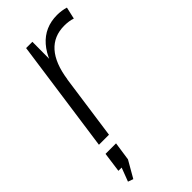

<svg xmlns="http://www.w3.org/2000/svg" viewBox="-244 -597 865 865"><g transform="rotate(-45 189.0 -164.0)"><path d="M119 -540H159L158 -362L107 0H43ZM130 -326Q145 -434 194.5 -490.5Q244 -547 323 -547Q337 -547 351 -545Q365 -543 378 -539L365 -482Q342 -490 312 -490Q245 -490 204.5 -444.5Q164 -399 151 -309ZM102 50 89 139 43 219 18 210 61 97 84 145H22L35 50Z"/></g></svg>

Font: Pathway Extreme SemiCondensed ExtraLight
Style: Italic
Weight: 250
Width: 4
Italic angle: -8°
Version: Version 1.001;gftools[0.9.26]